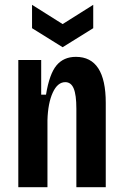

<svg xmlns="http://www.w3.org/2000/svg" viewBox="-20 -777 510 797"><path d="M56 0V-528H151V-384H171Q185 -470 214.5 -505.5Q244 -541 295 -541Q419 -541 419 -350V0H297V-326Q297 -383 286 -409.5Q275 -436 251 -436Q219 -436 199 -392.5Q179 -349 177 -278V0ZM113 -757 240 -677 367 -757V-660L240 -581L113 -660Z"/></svg>

Font: Bricolage Grotesque 12pt Condensed SemiBold
Style: Regular
Weight: 600
Width: 3
Designer: Mathieu Triay
Foundry: Atelier Triay
Version: Version 1.001; ttfautohint (v1.8.4.7-5d5b);gftools[0.9.33.de